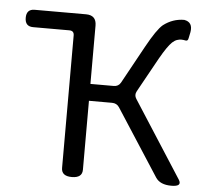

<svg xmlns="http://www.w3.org/2000/svg" viewBox="-49 -720 815 771"><g transform="rotate(5 358.0 -334.0)"><path d="M268 0Q226 0 226 -33V-567Q226 -586 207 -586H61Q28 -586 28 -621Q28 -656 61 -656H268Q310 -656 310 -614V-379H404Q423 -379 432 -395L515 -546Q555 -619 579 -639Q617 -668 663 -668Q699 -662 692 -621L687 -597Q685 -584 675.5 -586Q666 -588 658 -588Q650 -588 641 -585Q632 -582 622 -573Q604 -556 575 -505L498 -366Q489 -350 499 -335L697 -27Q714 0 669 0Q624 0 606 -27L432 -296Q422 -311 403 -311H310V-33Q310 0 268 0Z"/></g></svg>

Font: Raw Maruko Gothic CJK TC
Style: Regular
Weight: 400
Version: Version 1.001